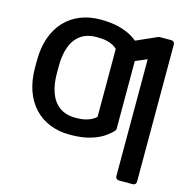

<svg xmlns="http://www.w3.org/2000/svg" viewBox="-129 -849 1168 1178"><g transform="rotate(15 455.5 -259.5)"><path d="M707.7 182.5V-561.1L634.2 -529.8V-100.1Q634.2 -92.3 629.3 -86.6Q613.6 -68.9 585.9 -48.7Q552.9 -24.1 499.3 -7.5Q446 9.9 364.7 9.9Q296.2 9.9 239 -12.8Q181.5 -35.5 140.3 -79.2Q99.1 -122.5 76 -186.8Q53.3 -251.8 53.3 -333.1V-378.6Q53.3 -459.2 76 -523.4Q98.7 -587.4 139.9 -631.4Q181.5 -675.4 238.6 -698.5Q296.5 -721.6 364.7 -721.6Q445.3 -721.6 499.6 -704.5Q554.7 -686.8 586.3 -663.4L602.3 -650.9L735.4 -709.9Q739.7 -711.6 744 -711.6H818.5Q827.1 -711.6 833.1 -705.6Q839.1 -699.6 839.1 -691.1V182.5Q839.1 191.1 833.1 197.1Q827.1 203.1 818.5 203.1H728.7Q720.2 203.1 714 197.1Q707.7 191.1 707.7 182.5ZM210.9 -210.6Q230.1 -158 269.9 -128.9Q310 -99.4 371.8 -99.4Q412.6 -99.4 437.5 -106.2Q463.8 -113.3 478.3 -122.2Q493.6 -131.4 502.1 -139.9V-571.7Q492.5 -581.3 476.2 -590.6Q459.2 -600.1 434.7 -605.8Q409.8 -611.5 370 -611.5Q326 -611.5 291.9 -595.9Q259.2 -580.6 236.5 -550.4Q214.5 -521 203.1 -477.3Q191.8 -433.6 191.8 -378.6V-333.1Q191.8 -263.5 210.9 -210.6Z"/></g></svg>

Font: DeltaSans SemiBold
Style: Regular
Weight: 600
Designer: Rasmus Andersson
Foundry: rsms
Version: Version 3.012